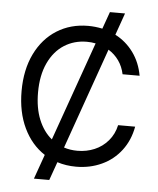

<svg xmlns="http://www.w3.org/2000/svg" viewBox="-59 -847 811 987"><g transform="rotate(5 346.5 -353.5)"><path d="M198.2 -36.6Q128.9 -81.5 89.8 -163.3Q50.8 -245.1 50.8 -353.5Q50.8 -463.4 90.8 -545.7Q130.9 -627.9 201.7 -672.4Q272.5 -716.8 363.3 -716.8Q398.9 -716.8 436.5 -709L467.8 -796.9H545.9L505.9 -683.6Q561.5 -654.8 598.9 -603.8Q636.2 -552.7 648.4 -484.4H560.5Q552.2 -523.9 530.8 -554.2Q509.3 -584.5 477.5 -604L293.5 -83Q325.7 -72.3 363.3 -72.3Q410.2 -72.3 451.2 -89.6Q492.2 -106.9 521.2 -140.9Q550.3 -174.8 560.5 -221.7H648.4Q635.7 -150.9 595.7 -98.4Q555.7 -45.9 495.4 -18.1Q435.1 9.8 363.3 9.8Q311.5 9.8 266.1 -4.9L232.4 89.8H153.3ZM227.5 -119.1 408.7 -630.4Q386.7 -634.8 363.3 -634.8Q298.3 -634.8 246.8 -602.1Q195.3 -569.3 165.5 -505.9Q135.7 -442.4 135.7 -353.5Q135.7 -273.4 159.9 -214.1Q184.1 -154.8 227.5 -119.1Z"/></g></svg>

Font: Pretendard
Style: Regular
Weight: 400
Designer: Base glyphs from Inter by Rasmus Andersson; Hangeul glyphs from Noto Sans CJK(Source Han Sans) by Jang Soo-young and Kan
Foundry: Kil Hyung-jin
Version: Version 1.309